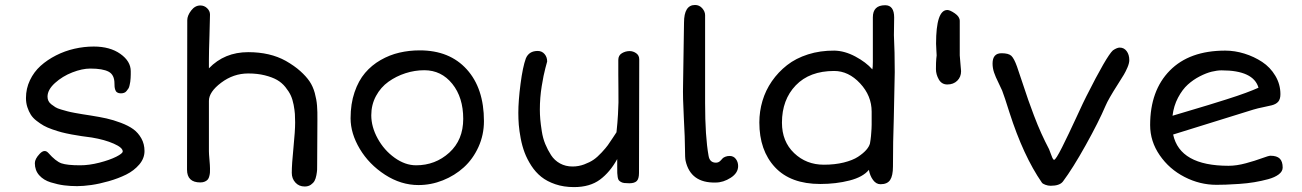

<svg xmlns="http://www.w3.org/2000/svg" viewBox="-20 -742 5311 783"><path d="M122.1 -76.7Q122.1 -93.8 141.8 -114.7Q161.6 -135.7 177.2 -118.2Q207.5 -84 230.7 -75.9Q253.9 -67.9 307.1 -67.9Q343.3 -67.9 385.3 -78.6Q427.2 -89.4 453.9 -102.8Q480.5 -116.2 480.5 -124.5Q480.5 -140.1 443.8 -156.2Q407.2 -172.4 354.5 -181.2Q329.6 -184.6 313.2 -186.8Q296.9 -189 272.5 -193.6Q248 -198.2 231.2 -202.6Q214.4 -207 193.4 -214.4Q172.4 -221.7 158.2 -229.7Q144 -237.8 129.2 -249.3Q114.3 -260.7 105.7 -274.2Q97.2 -287.6 91.6 -304.9Q85.9 -322.3 85.9 -342.3Q85.9 -380.9 102.1 -414.8Q118.2 -448.7 145.5 -473.4Q172.9 -498 208.5 -516.1Q244.1 -534.2 283.4 -543.2Q322.8 -552.2 362.3 -552.2Q428.7 -552.2 470.9 -522.2Q513.2 -492.2 513.2 -451.7Q513.2 -441.9 513.2 -438.2Q513.2 -434.6 512.7 -424.1Q512.2 -413.6 511.2 -408.4Q510.3 -403.3 508.5 -394.5Q506.8 -385.7 503.7 -381.1Q500.5 -376.5 496.3 -371.1Q492.2 -365.7 486.1 -363.5Q480 -361.3 472.7 -361.3Q463.9 -361.3 458 -365Q452.1 -368.7 450 -375.7Q447.8 -382.8 447.3 -388.2Q446.8 -393.6 446.8 -401.4Q446.8 -437 422.9 -449.7Q398.9 -462.4 348.1 -462.4Q315.4 -462.4 275.1 -446.8Q234.9 -431.2 204.3 -403.6Q173.8 -376 173.8 -347.7Q173.8 -338.4 177.5 -330.6Q181.2 -322.8 189.5 -316.4Q197.8 -310.1 205.8 -304.9Q213.9 -299.8 229.2 -295.4Q244.6 -291 255.1 -288.1Q265.6 -285.2 285.6 -281.5Q305.7 -277.8 316.7 -276.1Q327.6 -274.4 349.6 -271Q386.7 -265.1 414.3 -259Q441.9 -252.9 472.9 -241.2Q503.9 -229.5 523.7 -215.1Q543.5 -200.7 556.4 -177.7Q569.3 -154.8 569.3 -126Q569.3 -96.2 547.9 -71Q526.4 -45.9 494.4 -30Q462.4 -14.2 423.8 -3.2Q385.3 7.8 352.3 12.5Q319.3 17.1 294.4 17.1Q267.1 17.1 241.7 13.9Q216.3 10.7 187 1.7Q157.7 -7.3 139.9 -27.3Q122.1 -47.4 122.1 -76.7Z M742.7 -50.3 743.7 -659.7Q743.7 -678.2 759.5 -699Q775.4 -719.7 796.9 -719.7Q813 -719.7 824.7 -708.5Q836.4 -697.3 836.4 -682.6Q836.4 -659.2 834.2 -595.9Q832 -532.7 832 -500V-463.4Q895.5 -529.3 992.2 -529.3Q1081.5 -529.3 1145.5 -493.7Q1180.7 -473.6 1204.6 -452.1Q1228.5 -430.7 1242.4 -410.2Q1256.3 -389.6 1263.7 -362.8Q1271 -335.9 1272.9 -311.5Q1274.9 -287.1 1274.4 -251.5L1273.4 -69.8Q1273.4 -57.6 1273.2 -49.8Q1272.9 -42 1270.3 -27.6Q1267.6 -13.2 1262.7 -4.4Q1257.8 4.4 1247.6 11.5Q1237.3 18.6 1222.7 18.6Q1199.2 18.6 1184.6 2.4Q1169.9 -13.7 1169.9 -37.1Q1169.9 -72.3 1176.8 -140.1Q1183.6 -208 1183.6 -242.7Q1183.6 -262.2 1182.6 -277.3Q1181.6 -292.5 1177.5 -314.5Q1173.3 -336.4 1165.8 -352.8Q1158.2 -369.1 1143.8 -387Q1129.4 -404.8 1109.9 -416Q1090.3 -427.2 1060.1 -434.8Q1029.8 -442.4 992.2 -442.4Q932.1 -442.4 882.1 -404.8Q832 -367.2 832 -330.6V-125Q832 -115.2 834.2 -90.6Q836.4 -65.9 836.4 -54.7Q836.4 -44.4 836.2 -38.6Q835.9 -32.7 833.7 -23.9Q831.5 -15.1 827.6 -10.3Q823.7 -5.4 815.9 -1.7Q808.1 2 796.9 2Q742.7 2 742.7 -50.3Z M1409.7 -259.8Q1409.7 -318.4 1425.8 -365.7Q1441.9 -413.1 1468.8 -444.6Q1495.6 -476.1 1532.2 -497.1Q1568.8 -518.1 1608.6 -527.3Q1648.4 -536.6 1691.9 -536.6Q1813.5 -536.6 1883.5 -459.2Q1953.6 -381.8 1953.6 -248Q1953.6 -191.9 1931.2 -142.6Q1908.7 -93.3 1871.6 -59.6Q1834.5 -25.9 1786.1 -6.6Q1737.8 12.7 1686.5 12.7Q1615.2 12.7 1550 -29.5Q1484.9 -71.8 1447.3 -134.8Q1409.7 -197.8 1409.7 -259.8ZM1494.1 -272Q1494.1 -224.6 1520.3 -177Q1546.4 -129.4 1589.4 -98.6Q1632.3 -67.9 1676.8 -67.9Q1755.4 -67.9 1812.3 -119.6Q1869.1 -171.4 1869.1 -257.3Q1869.1 -344.7 1824.5 -400.1Q1779.8 -455.6 1710.4 -455.6Q1671.4 -455.6 1633.5 -443.4Q1595.7 -431.2 1564.2 -408.7Q1532.7 -386.2 1513.4 -350.6Q1494.1 -314.9 1494.1 -272Z M2093.8 -281.7Q2093.8 -330.6 2102.8 -399.9Q2111.8 -469.2 2124.5 -503.9Q2137.2 -534.2 2172.9 -534.2Q2189.9 -534.2 2200.7 -521.7Q2211.4 -509.3 2211.4 -491.2Q2211.4 -490.7 2204.1 -464.1Q2196.8 -437.5 2189.2 -390.6Q2181.6 -343.8 2181.6 -294.9Q2181.6 -275.9 2183.3 -255.4Q2185.1 -234.9 2189.5 -206.8Q2193.8 -178.7 2203.6 -154.8Q2213.4 -130.9 2227.3 -109.4Q2241.2 -87.9 2263.9 -75.4Q2286.6 -63 2314.9 -63Q2339.4 -63 2362.3 -71.5Q2385.3 -80.1 2400.6 -90.6Q2416 -101.1 2433.6 -120.1Q2451.2 -139.2 2458.7 -149.7Q2466.3 -160.2 2479.5 -180.4Q2492.7 -200.7 2494.1 -202.6Q2498.5 -243.2 2500.2 -275.4Q2502 -307.6 2502.2 -324.2Q2502.4 -340.8 2502 -378.4Q2501.5 -416 2501.5 -439.5V-497.6Q2501.5 -516.1 2516.1 -524.9Q2530.8 -533.7 2547.9 -533.7Q2562 -533.7 2574.5 -524.9Q2586.9 -516.1 2586.9 -500L2585.9 -36.6Q2585.9 -12.7 2576.7 -3.7Q2567.4 5.4 2546.4 5.4Q2534.2 5.4 2526.1 4.4Q2518.1 3.4 2512.2 0Q2506.3 -3.4 2503.4 -7.1Q2500.5 -10.7 2499 -19.8Q2497.6 -28.8 2497.3 -36.4Q2497.1 -43.9 2497.1 -60.1V-93.3Q2467.8 -40 2426.8 -9.5Q2385.7 21 2320.8 21Q2278.8 21 2244.6 9.3Q2210.4 -2.4 2187.3 -21Q2164.1 -39.6 2146.7 -66.4Q2129.4 -93.3 2119.4 -119.9Q2109.4 -146.5 2103.5 -177.5Q2097.7 -208.5 2095.7 -232.7Q2093.8 -256.8 2093.8 -281.7Z M2775.9 -86.4Q2773.4 -97.2 2773.4 -136.7Q2773.4 -174.3 2768.8 -260.3Q2764.2 -346.2 2765.6 -394.5L2769.5 -649.4Q2769.5 -721.7 2814.5 -721.7Q2832 -721.7 2843.8 -708.3Q2855.5 -694.8 2855.5 -680.2V-321.8Q2855.5 -185.1 2869.6 -106.9Q2874 -78.6 2899.9 -78.6Q2911.1 -78.6 2919.4 -87.9Q2924.8 -94.2 2928 -97.2Q2931.2 -100.1 2938.5 -103Q2945.8 -106 2955.6 -106Q2971.7 -106 2981 -93.5Q2990.2 -81.1 2990.2 -64.9Q2990.2 -36.6 2960 -17.1Q2929.7 2.4 2898.4 2.4Q2796.4 4.9 2775.9 -86.4Z M3076.7 -242.7Q3076.7 -287.6 3089.4 -330.6Q3102.1 -373.5 3127.9 -410.9Q3153.8 -448.2 3189.7 -476.3Q3225.6 -504.4 3275.4 -520.3Q3325.2 -536.1 3382.8 -535.6Q3424.8 -534.7 3468.3 -511.5Q3511.7 -488.3 3537.6 -459Q3539.6 -467.3 3539.6 -489.7V-671.4Q3539.6 -720.7 3589.8 -720.7Q3626.5 -720.7 3626.5 -670.4Q3626.5 -665 3626 -635.7Q3625.5 -606.4 3625.5 -598.6Q3628.9 -530.3 3628.9 -447.8Q3628.9 -432.1 3625 -258.8Q3621.6 -165 3621.6 -63Q3621.6 -25.4 3610.1 -8.1Q3598.6 9.3 3570.8 9.3Q3553.2 9.3 3540.5 -7.8Q3527.8 -24.9 3523.4 -49.3Q3499.5 -20 3444.6 -5.9Q3389.6 8.3 3325.2 8.3Q3204.1 8.3 3140.4 -60.1Q3076.7 -128.4 3076.7 -242.7ZM3168.9 -241.7Q3168.9 -165 3218.5 -117.7Q3268.1 -70.3 3339.8 -70.3Q3384.8 -70.3 3421.1 -79.3Q3457.5 -88.4 3479 -102.5Q3500.5 -116.7 3512.5 -130.4Q3524.4 -144 3527.8 -156.7Q3529.3 -164.6 3530.3 -172.6Q3531.2 -180.7 3532 -187Q3532.7 -193.4 3533.2 -202.6Q3533.7 -211.9 3534.2 -217Q3534.7 -222.2 3534.7 -233.6Q3534.7 -245.1 3534.7 -249.5Q3534.7 -253.9 3534.7 -267.8Q3534.7 -281.7 3534.7 -286.6Q3534.7 -351.6 3487.5 -402.1Q3440.4 -452.6 3381.8 -452.6Q3281.7 -452.6 3225.3 -394Q3168.9 -335.4 3168.9 -241.7Z M3843.3 -397.5Q3820.3 -397.5 3808.6 -418Q3796.9 -438.5 3796.9 -460V-461.4Q3796.9 -488.8 3798.3 -502.4L3799.8 -516.1Q3799.8 -520.5 3798.6 -537.1Q3797.4 -553.7 3797.4 -564Q3797.4 -701.2 3843.3 -701.2Q3854 -701.2 3874 -687.5Q3894 -673.8 3894 -656.7V-516.1Q3894 -512.7 3896.7 -483.4Q3899.4 -454.1 3899.4 -451.7Q3899.4 -428.2 3883.8 -412.8Q3868.2 -397.5 3843.3 -397.5Z M4229 2.9Q4153.3 -106.4 4096.7 -283.2Q4075.7 -350.1 4066.9 -372.6Q4062.5 -383.3 4051.3 -405.8Q4040 -428.2 4033.9 -446.3Q4027.8 -464.4 4027.8 -482.9Q4027.8 -524.9 4064.5 -524.9Q4093.3 -524.9 4104.5 -514.2Q4115.7 -503.4 4127.4 -470.7Q4131.8 -458 4148.7 -407.5Q4165.5 -356.9 4173.3 -334.5Q4181.2 -312 4196.5 -271.2Q4211.9 -230.5 4226.8 -197.8Q4241.7 -165 4258.3 -133.3Q4259.8 -130.4 4263.9 -118.4Q4268.1 -106.4 4271.7 -98.4Q4275.4 -90.3 4278.8 -90.3Q4285.6 -90.3 4311.3 -141.4Q4336.9 -192.4 4369.6 -263.4Q4402.3 -334.5 4410.2 -349.1Q4493.2 -513.7 4518.6 -536.6Q4535.2 -547.9 4546.4 -547.9Q4564 -547.9 4574.7 -533.4Q4585.4 -519 4585.4 -496.6Q4585.4 -484.4 4577.9 -466.8Q4570.3 -449.2 4563.2 -437.5Q4556.2 -425.8 4539.1 -398.9Q4500 -337.9 4488.3 -310.1Q4460.9 -245.6 4407.7 -150.1Q4354.5 -54.7 4314.9 -2Q4301.8 15.6 4264.6 15.6Q4253.9 15.6 4242.9 11.5Q4231.9 7.3 4229 2.9Z M4670.4 -231.9Q4670.4 -372.6 4750.5 -454.1Q4830.6 -535.6 4976.6 -535.6Q5015.6 -535.6 5054.9 -523.4Q5094.2 -511.2 5127.2 -489.5Q5160.2 -467.8 5180.9 -433.1Q5201.7 -398.4 5201.7 -357.9Q5201.7 -337.4 5192.6 -327.1Q5183.6 -316.9 5166 -312.5Q5159.7 -310.5 5134 -305.4Q5108.4 -300.3 5090.8 -294.9L4764.2 -193.4Q4791.5 -65.9 4990.2 -65.9Q5022.9 -65.9 5060.8 -76.2Q5098.6 -86.4 5126.2 -96.7Q5153.8 -106.9 5161.1 -106.9Q5187 -106.9 5199 -95.2Q5210.9 -83.5 5210.9 -58.6Q5210.9 -43 5194.8 -30.8Q5178.7 -18.6 5151.6 -11.2Q5124.5 -3.9 5095.5 1Q5066.4 5.9 5033 8.1Q4999.5 10.3 4979 11Q4958.5 11.7 4940.9 11.7Q4873 11.7 4810.8 -20.3Q4748.5 -52.2 4709.5 -108.9Q4670.4 -165.5 4670.4 -231.9ZM4761.7 -270Q4764.2 -271 4823 -288.3Q4881.8 -305.7 4907.2 -313.5Q4932.6 -321.3 4980.7 -336.4Q5028.8 -351.6 5060.3 -363.3Q5091.8 -375 5112.3 -384.3Q5091.8 -455.1 4961.9 -455.1Q4943.8 -455.1 4921.6 -449.7Q4899.4 -444.3 4872.8 -430.7Q4846.2 -417 4824 -397Q4801.8 -377 4784.2 -343.8Q4766.6 -310.5 4761.7 -270Z"/></svg>

Font: Short Stack
Style: Regular
Weight: 400
Designer: James Grieshaber
Foundry: James Grieshaber
Version: Version 1.002